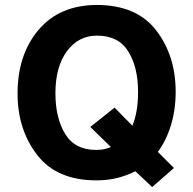

<svg xmlns="http://www.w3.org/2000/svg" viewBox="-20 -715 782 776"><path d="M370 -695Q532 -695 611 -592.5Q690 -490 690 -344Q690 -272 671 -209.5Q652 -147 618 -101L683 -36L595 41L527 -23Q494 -6 455 4Q416 14 370 14Q210 14 130.5 -88.5Q51 -191 51 -337Q51 -494 135.5 -594Q220 -694 370 -695ZM369 -109Q385 -109 400 -112Q415 -115 428 -121L345 -202L443 -280L515 -207Q526 -233 532 -267Q538 -301 538 -344Q538 -443 498.5 -507Q459 -571 372 -571Q297 -571 250.5 -508Q204 -445 204 -338Q204 -238 243.5 -173.5Q283 -109 369 -109Z"/></svg>

Font: Palanquin Dark Medium
Style: Regular
Weight: 500
Designer: Pria Ravichandran
Version: Version 1.001